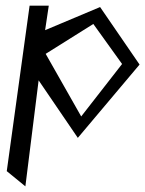

<svg xmlns="http://www.w3.org/2000/svg" viewBox="-20 -471 515 681"><path d="M335 -446 140 -364 153 -451H85L4 136L70 190L117 -186L256 18L475 -242ZM268 -58 142 -280 311 -386 413 -244Z"/></svg>

Font: Stormblade
Style: Obl
Weight: 400
Designer: Mew Too
Foundry: Cannot Into Space Fonts
Version: Version 0.77